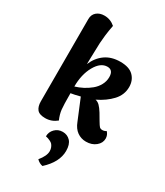

<svg xmlns="http://www.w3.org/2000/svg" viewBox="-245 -830 1042 1212"><g transform="rotate(30 276.0 -224.0)"><path d="M141.1 15.1Q97.7 15.1 81.3 -5.6Q64.9 -26.4 64.9 -63V-662.1Q64.5 -694.8 86.4 -713.9Q108.4 -732.9 143.1 -732.9Q187 -732.9 221.2 -703.1Q212.9 -660.6 208.7 -624.5Q204.6 -588.4 203.6 -568.1Q202.6 -547.9 201.9 -512.5Q201.2 -477.1 200.2 -456.1L199.2 -412.1Q222.7 -468.3 267.1 -499.5Q311.5 -530.8 376 -530.8Q440.9 -530.8 471.9 -499.5Q502.9 -468.3 502.9 -419.9Q502.9 -362.8 462.4 -319.1Q421.9 -275.4 358.9 -245.1Q376.5 -241.7 390.6 -227.3Q404.8 -212.9 420.9 -187L446.8 -143.1Q464.4 -113.3 470.7 -107.4Q479 -100.1 491.2 -100.1Q506.3 -100.1 519 -108.9Q537.1 -89.4 537.1 -64Q537.1 -31.2 508.8 -8.1Q480.5 15.1 438 15.1Q402.3 15.1 374 -4.9Q345.7 -24.9 330.1 -65.9L268.1 -215.8Q225.6 -204.6 201.2 -201.2Q201.2 -115.7 204.8 -83.3Q208.5 -50.8 224.1 -15.1Q187 15.1 141.1 15.1ZM201.2 -250Q230.5 -258.8 257.8 -272.9Q285.2 -287.1 309.3 -306.9Q333.5 -326.7 348.1 -353.8Q362.8 -380.9 362.8 -411.1Q362.8 -462.9 320.8 -462.9Q271 -462.9 236.1 -400.4Q201.2 -337.9 201.2 -250ZM203.1 111.8Q203.1 79.6 225.8 56.9Q248.5 34.2 282.2 34.2Q315.4 34.2 337.6 57.4Q359.9 80.6 359.9 128.9Q359.9 210 277.8 285.2Q253.9 281.2 233.9 261.2Q271 216.3 271 182.1Q271 166.5 265.9 154.5Q260.7 142.6 254.6 135.7Q248.5 128.9 237.5 123.5Q226.6 118.2 220.2 116.2Q213.9 114.3 203.1 111.8Z"/></g></svg>

Font: Arima
Style: Bold
Weight: 700
Designer: Joana Correia and Natanael Gama
Foundry: NDISCOVER
Version: Version 1.100;Glyphs 3.1.2 (3151)